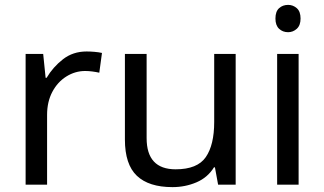

<svg xmlns="http://www.w3.org/2000/svg" viewBox="-20 -757 1329 787"><path d="M335 -546Q350 -546 367.5 -544.5Q385 -543 398 -540L387 -459Q374 -462 358.5 -464Q343 -466 329 -466Q288 -466 252 -443.5Q216 -421 194.5 -380.5Q173 -340 173 -286V0H85V-536H157L167 -438H171Q197 -482 238 -514Q279 -546 335 -546Z M946 -536V0H874L861 -71H857Q831 -29 785 -9.5Q739 10 687 10Q590 10 541 -36.5Q492 -83 492 -185V-536H581V-191Q581 -63 700 -63Q789 -63 823.5 -113Q858 -163 858 -257V-536Z M1161 -737Q1181 -737 1196.5 -723.5Q1212 -710 1212 -681Q1212 -653 1196.5 -639Q1181 -625 1161 -625Q1139 -625 1124 -639Q1109 -653 1109 -681Q1109 -710 1124 -723.5Q1139 -737 1161 -737ZM1204 -536V0H1116V-536Z"/></svg>

Font: Noto Sans Tifinagh Hawad
Style: Regular
Weight: 400
Designer: JamraPatel
Foundry: JamraPatel LLC
Version: Version 2.006; ttfautohint (v1.8.4.7-5d5b)